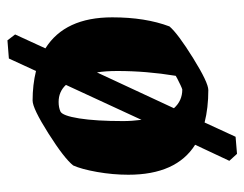

<svg xmlns="http://www.w3.org/2000/svg" viewBox="-92 -488 669 526"><g transform="rotate(-90 243.0 -224.5)"><path d="M374 -435.1Q459 -381.8 459 -252Q459 -161.1 434.1 -95.2Q414.6 -72.3 347.4 -30.5Q280.3 11.2 259.8 11.2Q210.9 11.2 170.9 1L131.8 85.9L85 89.8L65.9 68.8L109.9 -24.9Q27.8 -76.7 27.8 -208Q27.8 -250.5 35.4 -293.5Q43 -336.4 53.2 -358.9Q72.3 -383.3 140.9 -426.8Q209.5 -470.2 231 -470.2Q273.9 -470.2 312 -460.9L346.2 -535.2L396 -539.1L412.1 -518.1ZM174.8 -222.2Q174.8 -198.2 178.2 -171.9L273.9 -378.9Q255.4 -398.9 227.1 -398.9Q212.4 -398.9 201.2 -394Q189.5 -388.7 182.1 -342.5Q174.8 -296.4 174.8 -222.2ZM298.8 -78.1Q312 -158.7 312 -237.8Q312 -271 308.1 -293.9L210 -83Q230.5 -60.1 261.2 -60.1Q263.7 -60.5 273.2 -64.9Q282.7 -69.3 291 -73.7Z"/></g></svg>

Font: Grenze
Style: Bold
Weight: 700
Designer: Renata Polastri
Foundry: Omnibus-Type
Version: Version 1.002;PS 001.002;hotconv 1.0.88;makeotf.lib2.5.64775